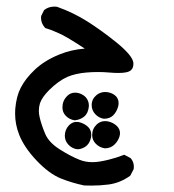

<svg xmlns="http://www.w3.org/2000/svg" viewBox="-20 -249 540 596"><path d="M26.9 104Q26.9 96.7 27.3 89.4Q30.8 49.3 44.4 23.4Q59.1 -5.4 88.6 -33.2Q118.2 -61 163.6 -79.6Q201.7 -95.2 243.2 -98.1Q216.8 -115.7 190.4 -131.3Q157.7 -150.4 120.1 -162.1L119.1 -163.6Q107.4 -176.8 107.4 -193.4Q107.4 -198.7 108.4 -200.7L116.7 -217.3L117.7 -218.3Q130.9 -228.5 148.4 -228.5Q155.8 -228.5 158.2 -227.5Q207.5 -210 251.2 -182.4Q294.9 -154.8 342.8 -116.2Q391.6 -76.2 394 -54.2Q394 -52.2 394 -49.1Q394 -45.9 392.8 -41Q391.6 -36.1 387 -31.5Q382.3 -26.9 372.6 -24.7Q362.8 -22.5 348.4 -22.5Q334 -22.5 321.8 -23.7Q309.6 -24.9 300.8 -25.1Q292 -25.4 283.2 -25.4Q265.6 -25.4 248.5 -23.9Q214.4 -21 189 -10.3Q161.6 2 132.8 30.3Q110.4 52.7 104 71.8Q100.6 83.5 100.6 94.2Q100.6 105 103 114.7Q108.4 138.2 120.1 166Q131.3 192.9 164.6 214.1Q197.8 235.4 227.1 247.1Q245.6 254.4 267.1 254.4Q286.1 254.4 315.9 247.1Q340.3 241.2 365.7 231.4L385.3 241.7Q395.5 252.9 395.5 268.6Q395.5 272 395 275.9L384.3 296.4Q353.5 318.8 317.4 323.7Q291.5 327.1 264.2 327.1Q246.1 327.1 241.2 326.7Q203.6 318.8 169.4 305.2Q132.8 290.5 94 249.8Q55.2 209 39.6 169.4Q26.9 137.2 26.9 104ZM181.2 172.4Q181.2 153.3 194.8 139.2Q205.1 129.4 217.3 129.4Q221.7 129.4 226.6 130.4Q243.2 134.8 253.9 145.5Q263.2 154.8 263.2 169.4Q263.2 180.2 258.3 190.4Q255.4 196.8 251 201.2L248 204.1Q236.3 213.4 221.7 214.4Q205.6 213.4 192.9 200.7Q181.2 188.5 181.2 172.4ZM266.1 170.4Q266.1 150.9 280.3 137.2Q291.5 127 305.7 127Q309.6 127 313.5 127.4Q331.5 130.9 343.3 142.6Q352.5 152.3 352.5 164.1Q352.5 174.8 345.7 186.5Q341.8 193.4 335.9 199.2Q323.7 211.4 305.7 211.4H305.2Q289.1 209 277.6 197.5Q266.1 186 266.1 170.4ZM173.8 84.5Q173.8 64 188 49.3Q198.7 38.6 212.9 38.6Q223.1 38.6 233.4 43.5Q241.2 47.4 245.6 52.2Q255.9 63.5 255.9 78.6Q255.9 81.5 255.4 84.5Q252.9 103.5 241.2 113Q229.5 122.6 211.9 124.5Q195.8 122.1 184.8 111.1Q173.8 100.1 173.8 84.5ZM264.6 77.1Q264.6 58.6 279.8 45.9Q291.5 36.6 306.2 36.6Q309.6 36.6 313.5 37.1Q329.6 39.6 338.9 48.8L341.8 51.8Q348.1 60.1 348.1 70.8Q348.1 76.2 346.7 82Q341.8 98.6 331.5 108.9Q320.8 119.6 302.7 119.6H302.2Q286.6 117.2 275.6 105.2Q264.6 93.3 264.6 77.1Z"/></svg>

Font: Bakudai
Style: Medium
Weight: 500
Version: Version 1.48